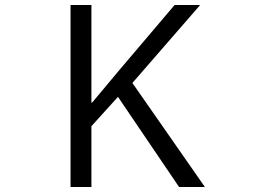

<svg xmlns="http://www.w3.org/2000/svg" viewBox="-20 -753 1040 773"><path d="M348 0H264V-733H348V-340H351L458 -468L683 -733H786L513 -419L805 0H701L455 -363L348 -245Z"/></svg>

Font: IBM Plex Sans JP
Style: Regular
Weight: 400
Designer: Mike Abbink; Paul van der Laan; Pieter van Rosmalen; Wujin Sim; Yejin Wi; Jinhee Kim; Boomi Park; Yona Kim; Kichan Ma
Foundry: Sandoll Inc.
Version: Version 1.000